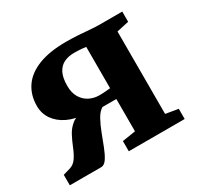

<svg xmlns="http://www.w3.org/2000/svg" viewBox="-124 -695 861 839"><g transform="rotate(-30 306.0 -276.0)"><path d="M2.5 0V-53L37.5 -63Q60 -69.5 73.5 -89.8Q87 -110 97.5 -136.5Q108 -163 121.2 -188.2Q134.5 -213.5 156.5 -231Q178.5 -248.5 215 -250.5L217.5 -235.5Q166.5 -238.5 129.2 -256.5Q92 -274.5 71.5 -304.2Q51 -334 51 -371.5Q51 -426.5 78.5 -467Q106 -507.5 161.8 -529.5Q217.5 -551.5 301.5 -551.5Q333.5 -551.5 363.2 -549.5Q393 -547.5 419.8 -545.2Q446.5 -543 467 -543H580.5V-491.5L519 -478V-62L582 -51.5V0H300V-51.5L367 -62V-225H297Q278.5 -214 264.2 -188Q250 -162 238 -130.5Q226 -99 214.5 -69.2Q203 -39.5 190.2 -20Q177.5 -0.5 161.5 0ZM311.5 -276Q320.5 -276 330.8 -276.5Q341 -277 350.8 -278Q360.5 -279 367 -279.5V-488Q360 -489 350 -490Q340 -491 328.8 -491.5Q317.5 -492 307 -492Q279.5 -492 257.5 -481.8Q235.5 -471.5 222.8 -447.5Q210 -423.5 210 -381Q210 -347 223.8 -323.5Q237.5 -300 260.8 -288Q284 -276 311.5 -276Z"/></g></svg>

Font: Merriweather 48pt ExtraBold
Style: Regular
Weight: 800
Version: Version 2.100